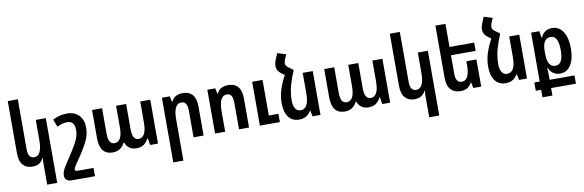

<svg xmlns="http://www.w3.org/2000/svg" viewBox="-61 -1337 6535 2147"><g transform="rotate(-10 3206.0 -264.0)"><path d="M450 237V-498H336V-267Q336 -90 246 -90Q178 -90 178 -194V-760H64V-169Q64 -78 103 -34Q142 10 210 10Q259 10 289.5 -10.5Q320 -31 336 -66H340Q338 -47 337 -28.5Q336 -10 336 8V237Z M879 237V143H696Q669 143 669 123Q669 113 674.5 103Q680 93 688 80L767 -37Q822 -121 849 -184Q876 -247 876 -317Q876 -404 826.5 -456Q777 -508 693 -508Q645 -508 604.5 -497Q564 -486 528 -467L562 -381Q618 -412 676 -412Q761 -412 761 -310Q761 -260 740 -208.5Q719 -157 668 -77L585 50Q557 92 547 118.5Q537 145 537 168Q537 237 617 237Z M1123 10Q1172 10 1206 -14Q1240 -38 1258 -76H1266Q1279 -38 1310 -14Q1341 10 1392 10Q1446 10 1478.5 -15.5Q1511 -41 1527 -77H1534L1547 0H1636V-498H1522V-262Q1522 -89 1431 -89Q1362 -89 1362 -212V-498H1248V-254Q1248 -89 1158 -89Q1089 -89 1089 -208V-498H975V-177Q975 10 1123 10Z M1768 237H1883V-231Q1883 -408 1972 -408Q2040 -408 2040 -304V0H2154V-329Q2154 -508 2003 -508Q1911 -508 1875 -432H1871L1858 -497H1768Z M2284 0H2399V-231Q2399 -408 2488 -408Q2556 -408 2556 -304V0H2670V-329Q2670 -508 2519 -508Q2427 -508 2391 -432H2387L2374 -497H2284ZM2793 0V-498H2911V-94H3020V0Z M3373 -66H3378L3391 0H3481V-498H3367V-267Q3367 -173 3342.5 -131.5Q3318 -90 3272 -90Q3233 -90 3212.5 -123Q3192 -156 3192 -213Q3192 -298 3214 -379.5Q3236 -461 3270 -536V-551L3227 -581Q3188 -606 3188 -635Q3188 -660 3202 -691L3222 -734L3124 -765L3096 -697Q3080 -659 3080 -624Q3080 -572 3129 -536L3166 -509Q3123 -431 3099.5 -356.5Q3076 -282 3076 -205Q3076 -103 3118.5 -46.5Q3161 10 3238 10Q3288 10 3320.5 -10.5Q3353 -31 3373 -66Z M3759 10Q3808 10 3842 -14Q3876 -38 3894 -76H3902Q3915 -38 3946 -14Q3977 10 4028 10Q4082 10 4114.5 -15.5Q4147 -41 4163 -77H4170L4183 0H4272V-498H4158V-262Q4158 -89 4067 -89Q3998 -89 3998 -212V-498H3884V-254Q3884 -89 3794 -89Q3725 -89 3725 -208V-498H3611V-177Q3611 10 3759 10Z M4788 237V-498H4674V-267Q4674 -90 4584 -90Q4516 -90 4516 -194V-760H4402V-169Q4402 -78 4441 -34Q4480 10 4548 10Q4597 10 4627.5 -10.5Q4658 -31 4674 -66H4678Q4676 -47 4675 -28.5Q4674 -10 4674 8V237Z M5199 -66H5203L5216 0H5306V-308H5192V-267Q5192 -91 5102 -91Q5034 -91 5034 -194V-404H5314V-498H5034V-760H4920V-169Q4920 -78 4960 -34Q5000 10 5071 10Q5163 10 5199 -66Z M5718 -66H5723L5736 0H5826V-498H5712V-267Q5712 -173 5687.5 -131.5Q5663 -90 5617 -90Q5578 -90 5557.5 -123Q5537 -156 5537 -213Q5537 -298 5559 -379.5Q5581 -461 5615 -536V-551L5572 -581Q5533 -606 5533 -635Q5533 -660 5547 -691L5567 -734L5469 -765L5441 -697Q5425 -659 5425 -624Q5425 -572 5474 -536L5511 -509Q5468 -431 5444.5 -356.5Q5421 -282 5421 -205Q5421 -103 5463.5 -46.5Q5506 10 5583 10Q5633 10 5665.5 -10.5Q5698 -31 5718 -66Z M5960 237H6073V152H6355V58H6073V18Q6073 2 6072 -22Q6071 -46 6069 -77H6074Q6113 10 6201 10Q6280 10 6324 -59Q6368 -128 6368 -247Q6368 -366 6323.5 -436.5Q6279 -507 6198 -507Q6108 -507 6072 -423H6065L6054 -497H5960V58H5899V152H5960ZM6165 -85Q6074 -85 6074 -235V-268Q6074 -412 6166 -412Q6253 -412 6253 -246Q6253 -85 6165 -85Z"/></g></svg>

Font: Noto Sans Armenian Condensed Semi
Style: Regular
Weight: 600
Width: 3
Designer: Monotype Design Team
Foundry: Monotype Imaging Inc.
Version: Version 1.901